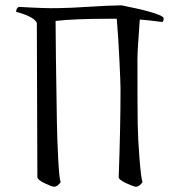

<svg xmlns="http://www.w3.org/2000/svg" viewBox="-20 -689 679 725"><path d="M41 -644Q41 -658.2 50.8 -663.1Q147.9 -657.2 196.8 -658.2Q243.7 -658.7 313.5 -663.3Q383.3 -668 439 -668.9Q574.2 -642.1 596.2 -624Q599.1 -618.7 597.4 -612.8Q595.7 -606.9 592.8 -606Q535.6 -613.3 507.8 -615.2Q499 -494.1 499 -467.8Q499 -277.8 500 -217.8Q501 -162.6 506.8 -89.4Q512.7 -16.1 518.1 -1Q505.9 16.1 493.2 16.1Q485.4 16.1 456.8 2.9Q428.2 -10.3 428.2 -20Q435.1 -207.5 435.1 -354Q435.1 -375.5 430.9 -462.6Q426.8 -549.8 420.9 -618.2H392.1Q261.2 -618.2 189.9 -609.9Q189.9 -525.4 194.8 -230Q195.8 -165 199.7 -90.1Q203.6 -15.1 209 -1Q197.3 16.1 184.1 16.1Q176.3 16.1 148.7 2.9Q121.1 -10.3 121.1 -20L119.1 -603Q111.8 -617.2 87.4 -628.2Q63 -639.2 41 -644Z"/></svg>

Font: Crimson
Style: Roman
Weight: 400
Version: Version 0.8